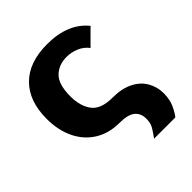

<svg xmlns="http://www.w3.org/2000/svg" viewBox="-199 -645 970 970"><g transform="rotate(-45 286.0 -160.0)"><path d="M341 200Q360 174 372.5 153Q385 132 385 101Q385 62 359 41Q333 20 274 20Q200 20 144.5 -14Q89 -48 58.5 -110Q28 -172 28 -255Q28 -381 97.5 -450.5Q167 -520 297 -520Q370 -520 425.5 -497.5Q481 -475 517 -430L438 -351Q418 -378 386 -391.5Q354 -405 321 -405Q264 -405 228.5 -370Q193 -335 193 -250Q193 -180 225 -137.5Q257 -95 339 -95Q404 -95 448.5 -73Q493 -51 515.5 -12.5Q538 26 538 72Q538 117 522.5 150Q507 183 493 200Z"/></g></svg>

Font: Moderustic
Style: Bold
Weight: 700
Designer: Tural Alisoy
Foundry: TAFT Foundry
Version: Version 2.120